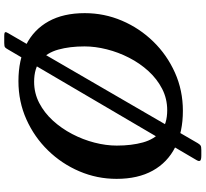

<svg xmlns="http://www.w3.org/2000/svg" viewBox="-52 -818 970 906"><g transform="rotate(-90 433.0 -365.0)"><path d="M503 -763 500 -689Q564.5 -689 600.8 -658.8Q637 -628.5 652 -574.8Q667 -521 667 -451Q667 -400.5 653.2 -346Q639.5 -291.5 613.5 -240.8Q587.5 -190 550.5 -149.5Q513.5 -109 467 -85Q420.5 -61 366 -61L363 13Q459.5 13 543.2 -24.5Q627 -62 690 -126.8Q753 -191.5 788.5 -274.8Q824 -358 824 -450Q824 -551 785.2 -620.8Q746.5 -690.5 674.5 -726.8Q602.5 -763 503 -763ZM363 13 366 -61Q301.5 -61 265.2 -91.2Q229 -121.5 214 -175.2Q199 -229 199 -299Q199 -349.5 213 -404Q227 -458.5 253.5 -509.2Q280 -560 317 -600.5Q354 -641 400.2 -665Q446.5 -689 500 -689L503 -763Q406.5 -763 322.8 -725.5Q239 -688 176 -623.2Q113 -558.5 77.5 -475.2Q42 -392 42 -300Q42 -199 80.8 -129.2Q119.5 -59.5 191.5 -23.2Q263.5 13 363 13ZM683 -830Q667 -830 662.5 -826Q658 -822 652.5 -812L130.5 77.5Q123.5 89.5 128 94.8Q132.5 100 153 100H178Q194 100 199.2 96.5Q204.5 93 210.5 83L729.5 -811.5Q735.5 -821 734 -825.5Q732.5 -830 715.5 -830Z"/></g></svg>

Font: Besley SemiBold
Style: Italic
Weight: 600
Italic angle: -13°
Designer: Owen Earl
Foundry: indestructible type*
Version: Version 2.001